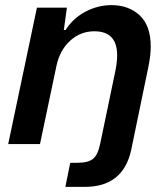

<svg xmlns="http://www.w3.org/2000/svg" viewBox="-20 -562 648 749"><path d="M254 73H283Q324 73 343 57.5Q362 42 371 -2L431 -290Q437 -322 437 -346Q437 -440 348 -440Q294 -440 253.5 -403Q213 -366 200 -304L136 0H12L124 -532H241L229 -445H236Q265 -491 313.5 -516.5Q362 -542 415 -542Q482 -542 525 -502Q568 -462 568 -380Q568 -346 559 -302L492 22Q461 167 311 167H235Z"/></svg>

Font: Mona Sans SemiBold
Style: Italic
Weight: 600
Italic angle: -11.7°
Designer: Deni Anggara
Foundry: GitHub
Version: Version 2.000